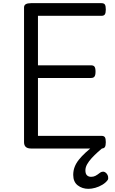

<svg xmlns="http://www.w3.org/2000/svg" viewBox="-20 -939 729 1214"><path d="M176 0Q154 0 143 -10Q132 -20 132 -40V-892Q132 -906 143 -912.5Q154 -919 176 -919H622Q637 -919 643 -910.5Q649 -902 649 -879Q649 -857 643 -848Q637 -839 622 -839H220V-526H556Q571 -526 577.5 -517.5Q584 -509 584 -486Q584 -464 577.5 -455Q571 -446 556 -446H220V-80H622Q637 -80 643 -71.5Q649 -63 649 -40Q649 -18 643 -9Q637 0 622 0ZM539 255Q500 255 471.5 233Q443 211 443 167Q443 140 452 116.5Q461 93 478.5 71Q496 49 521.5 25.5Q547 2 581 -24L643 -25V-16Q620 3 598.5 22.5Q577 42 559.5 61Q542 80 531 99.5Q520 119 520 138Q520 160 530 169.5Q540 179 556 179Q571 179 583 173Q595 167 614 152Q621 147 631 146.5Q641 146 651 155Q661 165 663.5 178Q666 191 661 199Q649 216 627.5 229Q606 242 582.5 248.5Q559 255 539 255Z"/></svg>

Font: Playwrite DE Grund
Style: Regular
Weight: 400
Designer: Veronika Burian, José Scaglione
Foundry: TypeTogether
Version: Version 1.002